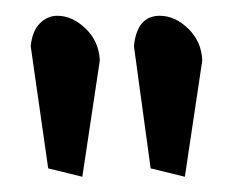

<svg xmlns="http://www.w3.org/2000/svg" viewBox="-20 -742 300 247"><path d="M85.9 -514.6 42 -525.4 19.5 -682.6Q21.5 -702.1 31.2 -711.9Q41 -721.7 53.7 -721.7Q73.2 -721.7 90.3 -705.1Q107.4 -688.5 108.4 -664.1ZM217.8 -514.6 173.8 -525.4 152.3 -682.6Q156.2 -721.7 185.5 -721.7Q205.1 -721.7 222.2 -705.1Q239.3 -688.5 240.2 -664.1Z"/></svg>

Font: Neucha
Style: Regular
Weight: 400
Designer: Jovanny Lemonad
Foundry: Jovanny Lemonad
Version: Version 001.001